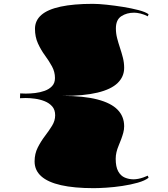

<svg xmlns="http://www.w3.org/2000/svg" viewBox="-20 -839 873 999"><path d="M463 -819Q492 -819 534.5 -814.5Q577 -810 620.5 -803Q664 -796 700.5 -786.5Q737 -777 753 -765L749 -754Q730 -764 711 -768.5Q692 -773 678 -773Q639 -773 611 -754.5Q583 -736 583 -691Q583 -665 589.5 -640Q596 -615 604.5 -589.5Q613 -564 619.5 -538.5Q626 -513 626 -486Q626 -440 592 -407Q558 -374 487 -357Q416 -340 306 -340Q416 -340 487 -321.5Q558 -303 592 -268Q626 -233 626 -182Q626 -165 621.5 -148.5Q617 -132 610.5 -114.5Q604 -97 597 -80.5Q590 -64 586 -47Q582 -30 582 -13Q582 29 595 52.5Q608 76 629.5 85Q651 94 675 94Q686 94 699 91.5Q712 89 725 84.5Q738 80 749 75L753 86Q734 101 697 111.5Q660 122 616.5 128.5Q573 135 533 137.5Q493 140 468 140Q366 140 297.5 124.5Q229 109 194.5 78Q160 47 160 1Q160 -39 176.5 -71.5Q193 -104 214 -131.5Q235 -159 251 -185Q267 -211 267 -239Q267 -268 251.5 -285.5Q236 -303 212 -312.5Q188 -322 162 -325.5Q136 -329 114 -329L84 -328L85 -353L114 -352Q137 -352 163 -355Q189 -358 212.5 -366.5Q236 -375 251 -391Q266 -407 266 -433Q266 -465 250.5 -493.5Q235 -522 214 -550.5Q193 -579 177.5 -613Q162 -647 162 -689Q162 -732 195 -761Q228 -790 295.5 -804.5Q363 -819 463 -819Z"/></svg>

Font: Kalnia Expanded SemiBold
Style: Regular
Weight: 600
Width: 7
Designer: Frida Medrano
Foundry: Frida Medrano
Version: Version 1.105